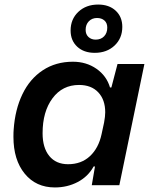

<svg xmlns="http://www.w3.org/2000/svg" viewBox="-20 -813 667 843"><path d="M39 -212Q39 -233 40 -244Q46 -332 78.5 -399.5Q111 -467 168 -504.5Q225 -542 300 -542Q359 -542 403.5 -511Q448 -480 463 -429H469L496 -532H614L504 0H383L397 -82H391Q367 -38 321.5 -14Q276 10 221 10Q138 10 88.5 -50.5Q39 -111 39 -212ZM426 -224 437 -275Q442 -302 442 -320Q442 -375 411.5 -407.5Q381 -440 327 -440Q254 -440 210.5 -381.5Q167 -323 167 -228Q167 -164 196.5 -128Q226 -92 279 -92Q337 -92 375 -127.5Q413 -163 426 -224ZM290 -679Q290 -729 324 -761Q358 -793 411 -793Q459 -793 488 -766Q517 -739 517 -695Q517 -645 483 -613Q449 -581 396 -581Q348 -581 319 -608Q290 -635 290 -679ZM451 -692Q451 -712 438.5 -723Q426 -734 406 -734Q384 -734 370 -719.5Q356 -705 356 -682Q356 -662 368.5 -650.5Q381 -639 400 -639Q423 -639 437 -653.5Q451 -668 451 -692Z"/></svg>

Font: Mona Sans SemiBold
Style: Italic
Weight: 600
Italic angle: -11.7°
Designer: Deni Anggara
Foundry: GitHub
Version: Version 2.000